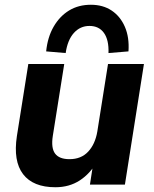

<svg xmlns="http://www.w3.org/2000/svg" viewBox="-20 -776 647 807"><path d="M213 11Q119 11 77 -44Q35 -99 51 -204L99 -507H250L202 -205Q194 -154 211.5 -130.5Q229 -107 272 -107Q321 -107 350.5 -138.5Q380 -170 389 -223L434 -507H585L505 0H358L373 -97H388Q359 -46 315 -17.5Q271 11 213 11ZM256 -553 174 -560Q180 -620 205.5 -664Q231 -708 270.5 -732Q310 -756 362 -756Q413 -756 449.5 -731.5Q486 -707 505 -663Q524 -619 520 -560L436 -553Q438 -608 417 -637.5Q396 -667 356 -667Q317 -667 290.5 -637.5Q264 -608 256 -553Z"/></svg>

Font: Mulish ExtraLight ExtraBold
Style: Italic
Weight: 800
Italic angle: -9°
Version: Version 3.603